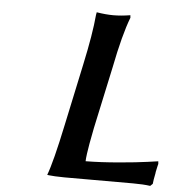

<svg xmlns="http://www.w3.org/2000/svg" viewBox="-49 -697 687 747"><g transform="rotate(5 294.5 -323.5)"><path d="M378.9 -441.9 327.1 -201.2 322.8 -178.7Q318.4 -155.8 315.2 -138.7Q312 -121.6 309.1 -100.3Q306.2 -79.1 306.2 -69.8Q364.7 -70.3 435.3 -76.4Q505.9 -82.5 546.9 -88.4L587.9 -94.2L588.9 -84Q588.4 -82 587.2 -77.4Q585.9 -72.8 585.9 -71.8Q585.4 -68.4 583.3 -59.6Q581.1 -50.8 581.1 -46.9Q575.2 -18.1 574.2 -4.9L564.9 3.9Q537.1 0 498 0H229Q210 0 193.1 -1Q176.3 -2 168.9 -2.9L162.1 -3.9Q182.1 -56.6 212.9 -203.1Q262.2 -435.1 264.2 -443.8Q290.5 -565.9 296.9 -640.1Q296.9 -640.6 297.9 -645.5Q298.8 -650.4 298.8 -650.9Q335 -645 363.8 -645Q394.5 -645 430.2 -650.9L431.2 -641.1Q404.8 -573.2 378.9 -441.9Z"/></g></svg>

Font: Linear Smooth
Style: Bold Italic
Weight: 700
Designer: Philipp H. Poll, Flanker
Foundry: Philipp H. Poll, reworked by Flanker
Version: Version 1.061 | FøM Fix